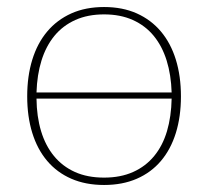

<svg xmlns="http://www.w3.org/2000/svg" viewBox="-20 -521 594 547"><path d="M84 -240Q84.5 -189 97 -147.5Q109.5 -106 133.8 -76.5Q158 -47 193.5 -31Q229 -15 276.5 -15Q323.5 -15 359.2 -31Q395 -47 419.2 -76.5Q443.5 -106 455.8 -147.5Q468 -189 469 -240ZM469 -257.5Q467.5 -307.5 454.8 -348.5Q442 -389.5 418 -418.8Q394 -448 358.5 -464Q323 -480 276.5 -480Q230 -480 194.5 -464Q159 -448 135 -418.8Q111 -389.5 98.2 -348.5Q85.5 -307.5 84 -257.5ZM276.5 -501Q329 -501 369.8 -482.8Q410.5 -464.5 438.5 -431.2Q466.5 -398 481 -351Q495.5 -304 495.5 -246.5Q495.5 -189 481 -142.2Q466.5 -95.5 438.5 -62.5Q410.5 -29.5 369.8 -11.8Q329 6 276.5 6Q224 6 183.2 -11.8Q142.5 -29.5 114.5 -62.5Q86.5 -95.5 72 -142.2Q57.5 -189 57.5 -246.5Q57.5 -304 72 -351Q86.5 -398 114.5 -431.2Q142.5 -464.5 183.2 -482.8Q224 -501 276.5 -501Z"/></svg>

Font: Lato ExtraLight
Style: Regular
Weight: 275
Designer: Lukasz Dziedzic with Adam Twardoch and Botio Nikoltchev
Foundry: tyPoland Lukasz Dziedzic
Version: Version 2.015; 2015-08-06; http://www.latofonts.com/